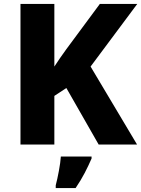

<svg xmlns="http://www.w3.org/2000/svg" viewBox="-20 -734 717 975"><path d="M676 0H481L317 -287L256 -247V0H84V-714H256V-396Q270 -418 285.5 -440Q301 -462 316 -483L487 -714H677L440 -396ZM445 71Q429 108 410 144.5Q391 181 364 221H263V207Q271 177 279 134Q287 91 289 61H445Z"/></svg>

Font: Noto Sans Thaana ExtraBold
Style: Regular
Weight: 800
Designer: David Williams
Foundry: Google Inc.
Version: Version 3.001; ttfautohint (v1.8.4.7-5d5b)